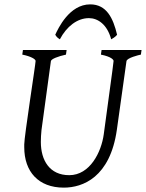

<svg xmlns="http://www.w3.org/2000/svg" viewBox="-20 -844 668 879"><path d="M91 -170C91 -58 156 15 272 15C359 15 484 -32 515 -250L559 -564C561 -579 615 -592 625 -594L628 -615H445L442 -594C491 -584 500 -570 500 -565C500 -563 500 -557 455 -229C444 -148 392 -42 297 -42C207 -42 167 -110 167 -194C167 -211 168 -230 170 -249L213 -564C214 -574 246 -586 282 -594L285 -615H85L82 -594C122 -586 143 -573 143 -565C143 -551 91 -219 91 -183ZM254 -664C285 -723 334 -761 387 -761C428 -761 471 -732 489 -664C507 -674 512 -680 516 -685C498 -761 468 -824 393 -824C297 -824 246 -713 233 -685C239 -675 242 -672 254 -664Z"/></svg>

Font: Temporarium
Style: Italic
Weight: 400
Italic angle: -7°
Version: Version 1.1